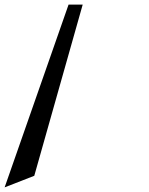

<svg xmlns="http://www.w3.org/2000/svg" viewBox="-59 -705 645 829"><path d="M-39 104 89 54 298 -685H237Z"/></svg>

Font: Charger Slice
Style: Regular
Weight: 400
Designer: Jasper
Foundry: Cannot Into Space Fonts
Version: Version 1.1